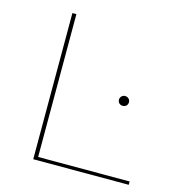

<svg xmlns="http://www.w3.org/2000/svg" viewBox="-100 -747 782 835"><g transform="rotate(15 291.5 -329.0)"><path d="M554 -15V0H124V-658H142V-15ZM417 -347Q417 -356 423.5 -362.5Q430 -369 439 -369Q449 -369 455.5 -362.5Q462 -356 462 -347Q462 -337 455.5 -331Q449 -325 439 -325Q430 -325 423.5 -331Q417 -337 417 -347Z"/></g></svg>

Font: Ysabeau Thin
Style: Regular
Weight: 200
Designer: Christian Thalmann (Catharsis Fonts)
Version: Version 0.003